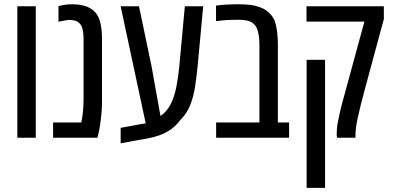

<svg xmlns="http://www.w3.org/2000/svg" viewBox="-20 -660 1887 920"><path d="M63 0V-629.9H151.4V0Z M234.4 0V-73.2H369.6Q375 -98.1 377.7 -127Q380.4 -155.8 380.4 -188.5V-475.1Q380.4 -499 375.7 -519.8Q371.1 -540.5 357.9 -551.3Q349.1 -559.1 336.4 -561.8Q323.7 -564.5 313 -564.5Q304.2 -564.5 290.8 -562Q277.3 -559.6 260.3 -555.7V-630.9Q280.8 -635.7 296.4 -637.7Q312 -639.6 326.2 -639.6Q351.6 -639.6 374 -634.8Q396.5 -629.9 411.6 -620.6Q429.2 -611.3 441.7 -594.2Q454.1 -577.1 460 -554.2Q463.9 -540 466.3 -519.8Q468.8 -499.5 468.8 -475.1V-169.4Q468.8 -143.1 466.1 -115Q463.4 -86.9 459.7 -62.5Q456.1 -38.1 452.1 -22L446.8 0Z M558.1 26.9V-47.4L636.7 -62Q647 -64 657.2 -65.7Q667.5 -67.4 678.2 -68.8L558.1 -629.9H646L705.6 -345.2L749 -104Q781.7 -127 799.3 -163.6Q816.9 -200.2 825.4 -245.8Q834 -291.5 838.9 -339.8L865.7 -629.9H953.6L927.7 -350.6Q922.4 -295.4 915 -246.6Q907.7 -197.8 891.6 -156.7Q875.5 -115.7 842.8 -83.5Q818.8 -50.3 781.7 -29.1Q744.6 -7.8 689.9 2.9Q657.2 8.3 624.3 14.4Q591.3 20.5 558.1 26.9Z M1015.6 0V-73.2H1223.1V-442.4Q1223.1 -500 1208.7 -528.3Q1194.3 -556.6 1158.2 -562.5Q1150.4 -564 1140.9 -564.7Q1131.3 -565.4 1122.6 -565.4Q1091.8 -565.4 1070.6 -564.2Q1049.3 -563 1015.1 -558.6V-633.3Q1042.5 -636.7 1067.6 -638.2Q1092.8 -639.6 1117.7 -639.6Q1154.3 -639.6 1178.5 -636.7Q1202.6 -633.8 1220.2 -627.4Q1244.6 -619.1 1261.7 -605.5Q1278.8 -591.8 1290 -572.8Q1297.4 -561 1302.2 -539.8Q1307.1 -518.6 1309.3 -493.2Q1311.5 -467.8 1311.5 -441.9V-73.2H1365.2V0Z M1595.2 0Q1595.2 -1.5 1594.2 -5.1Q1593.3 -8.8 1593.3 -16.6Q1593.3 -31.7 1594.5 -45.4Q1595.7 -59.1 1599.1 -75.7Q1607.4 -117.2 1615 -148.2Q1622.6 -179.2 1630.9 -207.5Q1639.2 -235.8 1647.5 -268.1L1726.1 -556.6H1448.7V-629.9H1819.3V-568.8L1730.5 -240.7Q1724.6 -218.8 1719.5 -199Q1714.4 -179.2 1709.7 -161.4Q1705.1 -143.6 1701.7 -127.9Q1696.8 -108.9 1693.4 -92Q1689.9 -75.2 1687.7 -61Q1685.5 -46.9 1684.3 -34.7Q1683.1 -22.5 1683.1 -12.7V0ZM1449.2 240.2V-373.5H1537.6V240.2Z"/></svg>

Font: Open Sans Condensed Medium
Style: Regular
Weight: 500
Width: 3
Designer: Monotype Design Team
Foundry: Monotype Imaging Inc.
Version: Version 3.000